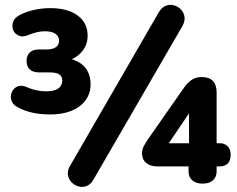

<svg xmlns="http://www.w3.org/2000/svg" viewBox="-20 -742 963 780"><path d="M184 -277Q146 -277 113 -284Q80 -291 53 -306Q32 -316 26.5 -333.5Q21 -351 28 -367.5Q35 -384 51.5 -391Q68 -398 91 -387Q110 -379 129 -375Q148 -371 168 -371Q200 -371 216.5 -382.5Q233 -394 233 -415Q233 -433 219.5 -440.5Q206 -448 180 -448H137Q114 -448 101 -460Q88 -472 88 -494Q88 -517 101 -529Q114 -541 137 -541H168Q193 -541 206.5 -550Q220 -559 220 -577Q220 -594 205.5 -604.5Q191 -615 161 -615Q146 -615 129.5 -611Q113 -607 98 -601Q75 -590 58 -596.5Q41 -603 34 -619Q27 -635 33 -652.5Q39 -670 60 -681Q87 -695 119.5 -702Q152 -709 184 -709Q255 -709 295.5 -679Q336 -649 336 -597Q336 -556 308.5 -527.5Q281 -499 241 -492V-506Q290 -503 319 -475Q348 -447 348 -399Q348 -362 327 -334Q306 -306 269.5 -291.5Q233 -277 184 -277ZM360 -13Q349 7 332.5 13.5Q316 20 299.5 15.5Q283 11 271 -1Q259 -13 256 -31Q253 -49 265 -69L625 -692Q637 -712 653.5 -718.5Q670 -725 686.5 -720.5Q703 -716 715 -703.5Q727 -691 729.5 -673.5Q732 -656 721 -636ZM803 4Q776 4 761 -9.5Q746 -23 746 -45V-66H618Q591 -66 574 -80Q557 -94 557 -118Q557 -134 564 -148Q571 -162 583 -179L729 -388Q738 -401 755 -415Q772 -429 800 -429Q830 -429 845 -413Q860 -397 860 -367V-160H875Q892 -160 904.5 -148Q917 -136 917 -114Q917 -88 904.5 -77Q892 -66 875 -66H860V-45Q860 -23 845 -9.5Q830 4 803 4ZM748 -160V-308H766L654 -143V-160Z"/></svg>

Font: Nunito ExtraLight ExtraBold
Style: Regular
Weight: 800
Version: Version 3.602